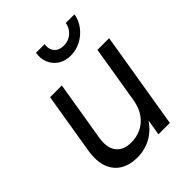

<svg xmlns="http://www.w3.org/2000/svg" viewBox="-210 -861 988 988"><g transform="rotate(-45 283.5 -367.0)"><path d="M210.9 8.3Q158.2 8.3 119.4 -14.2Q80.6 -36.6 63.5 -82.5Q46.4 -128.4 57.6 -197.3L112.3 -529.3H197.8L144 -203.6Q133.3 -138.7 159.9 -103.8Q186.5 -68.8 244.1 -68.8Q282.2 -68.8 315.9 -84.7Q349.6 -100.6 373.3 -133.3Q397 -166 405.3 -215.8L457 -529.3H542L454.6 0H371.6L393.1 -128.4H411.1Q374 -55.7 323 -23.7Q272 8.3 210.9 8.3ZM339.4 -605Q300.3 -605 271.7 -623.3Q243.2 -641.6 229.7 -672.9Q216.3 -704.1 222.7 -742.2H285.6Q280.3 -708.5 298.3 -687.5Q316.4 -666.5 350.1 -666.5Q372.6 -666.5 391.4 -676Q410.2 -685.5 423.1 -702.6Q436 -719.7 439.5 -742.2H502.9Q496.6 -704.1 472.7 -672.9Q448.7 -641.6 413.8 -623.3Q378.9 -605 339.4 -605Z"/></g></svg>

Font: Inter 24pt
Style: Italic
Weight: 400
Italic angle: -9.3988°
Designer: Rasmus Andersson
Foundry: rsms
Version: Version 4.001;git-66647c0bb